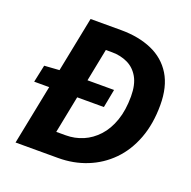

<svg xmlns="http://www.w3.org/2000/svg" viewBox="-118 -768 877 883"><g transform="rotate(20 320.5 -326.0)"><path d="M33.5 -292.2 51.5 -376.9 125.8 -382H391.7L374.6 -292.2ZM48.6 0 178.6 -651.8H327.4Q414.3 -651.8 479.2 -623.4Q544.1 -595 579.8 -536.7Q615.4 -478.4 615.4 -389.1Q615.4 -296.8 588 -224.3Q560.6 -151.8 511.5 -102Q462.4 -52.2 397.2 -26.1Q332 0 256.8 0ZM207.8 -110H254.1Q298.1 -110 337.8 -126.8Q377.5 -143.7 408.7 -177.6Q439.9 -211.6 457.5 -262.3Q475.2 -313.1 475.2 -380.4Q475.2 -438 454.9 -473.6Q434.6 -509.1 400.1 -525.4Q365.6 -541.8 323.8 -541.8H293.3Z"/></g></svg>

Font: Source Sans 3 VF
Style: Italic
Weight: 200
Italic angle: -11°
Designer: Paul D. Hunt
Foundry: Adobe Systems Incorporated
Version: Version 3.042;hotconv 1.0.118;makeotfexe 2.5.65603